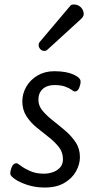

<svg xmlns="http://www.w3.org/2000/svg" viewBox="-20 -826 412 860"><path d="M180 14Q140 14 105 3Q70 -8 48 -23Q26 -38 26 -48Q26 -62 33 -78.5Q40 -95 55 -95Q58 -95 73 -83.5Q88 -72 114.5 -60Q141 -48 177 -48Q195 -48 214.5 -54Q234 -60 248 -74.5Q262 -89 262 -113Q262 -144 243.5 -167.5Q225 -191 198 -212Q171 -233 144 -255Q117 -277 98.5 -305.5Q80 -334 80 -372Q80 -407 98 -438Q116 -469 148.5 -488Q181 -507 223 -507Q276 -507 308.5 -492.5Q341 -478 341 -461Q341 -448 334.5 -432Q328 -416 314 -416Q311 -416 301 -423.5Q291 -431 272 -438Q253 -445 224 -445Q191 -445 171.5 -427.5Q152 -410 152 -379Q152 -352 171 -329.5Q190 -307 217.5 -285.5Q245 -264 272.5 -240.5Q300 -217 319 -188.5Q338 -160 338 -122Q338 -90 320.5 -58.5Q303 -27 268 -6.5Q233 14 180 14ZM178 -598Q168 -598 160.5 -606Q153 -614 153 -624Q153 -631 157 -637L294 -799Q298 -804 302 -805Q306 -806 310 -806Q330 -806 342.5 -793Q355 -780 355 -763Q355 -752 342 -740L192 -603Q187 -598 178 -598Z"/></svg>

Font: Kite One
Style: Regular
Weight: 400
Designer: Eduardo Rodriguez Tunni
Foundry: Eduardo Rodriguez Tunni
Version: Version 1.002; ttfautohint (v1.8.4.7-5d5b);gftools[0.9.23]